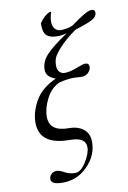

<svg xmlns="http://www.w3.org/2000/svg" viewBox="-100 -757 695 1044"><g transform="rotate(-10 247.5 -235.0)"><path d="M69.8 -119.1Q69.8 -176.3 104 -237.5Q138.2 -298.8 220.2 -335.9Q194.3 -345.7 181.6 -358.9Q168.9 -372.1 168.9 -394Q168.9 -439.9 206.1 -478Q243.2 -516.1 320.8 -567.9Q294.9 -561 271 -561Q231 -561 211.9 -576.9Q192.9 -592.8 192.9 -634.8V-646Q218.8 -685.1 250 -698.2H258.8Q249 -668.5 249 -646Q249 -618.2 262 -604.5Q274.9 -590.8 292 -590.8Q329.1 -590.8 359.9 -604Q447.8 -669.9 476.1 -669.9Q495.1 -669.9 495.1 -651.9Q495.1 -630.9 470.5 -616.5Q445.8 -602.1 372.1 -579.1Q312 -536.1 280 -500.5Q248 -464.8 241 -446.5Q233.9 -428.2 233.9 -405.8Q233.9 -381.8 245.4 -369.9Q256.8 -357.9 274.9 -357.9Q302.7 -357.9 341.3 -373Q379.9 -388.2 391.1 -388.2Q413.1 -388.2 413.1 -367.2Q413.1 -351.1 398.4 -335.9Q383.8 -320.8 358.9 -320.8Q352.1 -320.8 338.1 -322Q324.2 -323.2 317.9 -323.2Q279.8 -323.2 234.9 -311Q189 -290 162.6 -238Q136.2 -186 136.2 -140.1Q136.2 -58.1 242.2 -58.1Q293.9 -58.1 324.5 -33.4Q355 -8.8 355 38.1Q355 111.3 298.1 169.7Q241.2 228 160.2 228Q96.2 228 96.2 198.2Q96.2 181.2 108.2 170.2Q120.1 159.2 137 159.2Q153.8 159.2 179 173.6Q204.1 188 236.8 188Q266.6 188 295.9 141.6Q325.2 95.2 325.2 61Q325.2 5.9 238.8 5.9Q69.8 5.9 69.8 -119.1Z"/></g></svg>

Font: Linux Libertine
Style: Italic
Weight: 400
Italic angle: -12°
Designer: Philipp H. Poll
Foundry: Philipp H. Poll
Version: Version 5.1.6 ; ttfautohint (v0.9)